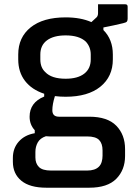

<svg xmlns="http://www.w3.org/2000/svg" viewBox="-20 -625 640 895"><path d="M286 -544Q356 -544 406 -522L431 -545Q437 -552 437 -564V-605H564Q575 -605 575 -594V-538Q575 -529 571.5 -524.5Q568 -520 554.5 -517Q541 -514 511 -507L462 -497V-485Q506 -441 506 -371V-348Q506 -268 448 -221Q390 -174 286 -174Q260 -174 236 -177Q224 -139 224 -111Q224 -81 255 -81H396Q481 -81 522 -39Q563 3 563 70V102Q563 167 522 208.5Q481 250 396 250H196Q119 250 79.5 217.5Q40 185 40 129V111Q40 66 67.5 35Q95 4 142 -4V-18Q118 -44 118 -81Q118 -147 186 -175V-188Q128 -207 96.5 -248Q65 -289 65 -348V-371Q65 -451 123 -497.5Q181 -544 286 -544ZM286 -460Q230 -460 199 -437Q168 -414 168 -371V-348Q168 -310 191 -289Q220 -258 286 -258Q342 -258 372.5 -281.5Q403 -305 403 -348V-371Q403 -406 380 -431Q349 -460 286 -460ZM218 170H386Q423 170 441 152Q450 143 454 129.5Q458 116 458 101V76Q458 44 442 27.5Q426 11 386 11H211Q202 11 194 10Q167 19 156 39Q145 59 145 83V109Q145 137 161.5 153.5Q178 170 218 170Z"/></svg>

Font: Recursive Mn Lnr St Med
Style: Regular
Weight: 500
Monospace: yes
Version: Version 1.079;hotconv 1.0.112;makeotfexe 2.5.65598; ttfautoh